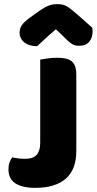

<svg xmlns="http://www.w3.org/2000/svg" viewBox="-20 -895 469 931"><path d="M175 -606Q186 -608 210 -611.5Q234 -615 256 -615Q279 -615 296.5 -611.5Q314 -608 326 -599Q338 -590 344 -574Q350 -558 350 -532V-162Q350 -73 299 -28.5Q248 16 149 16Q97 16 65 0Q42 -11 31.5 -30Q21 -49 21 -73Q21 -93 26.5 -108Q32 -123 40 -132Q59 -128 72.5 -126.5Q86 -125 102 -125Q141 -125 158 -144.5Q175 -164 175 -202ZM251 -753Q217 -724 198 -706Q179 -688 160 -671Q121 -671 98 -689.5Q75 -708 75 -737Q75 -757 86 -773Q97 -789 123 -808L172 -843Q196 -860 215.5 -867.5Q235 -875 255 -875Q268 -875 278.5 -873.5Q289 -872 300 -866.5Q311 -861 324 -850.5Q337 -840 357 -823L427 -761Q428 -756 428.5 -752Q429 -748 429 -743Q429 -712 412.5 -692.5Q396 -673 365 -673Q355 -673 347 -674.5Q339 -676 330.5 -681Q322 -686 311 -695.5Q300 -705 285 -721Z"/></svg>

Font: Baloo Da
Style: Regular
Weight: 400
Designer: Noopur Datye and Ek Type
Foundry: Ek Type
Version: Version 1.443;PS 1.000;hotconv 16.6.51;makeotf.lib2.5.65220;